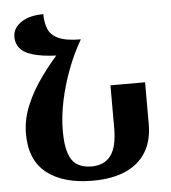

<svg xmlns="http://www.w3.org/2000/svg" viewBox="-54 -813 778 873"><g transform="rotate(-5 335.0 -377.0)"><path d="M334 10Q201 10 125.5 -49Q50 -108 50 -228Q50 -294 77 -358.5Q104 -423 150 -486Q196 -549 253 -610L336 -635Q301 -575 274.5 -505Q248 -435 233 -363.5Q218 -292 218 -227Q218 -164 230.5 -126Q243 -88 269 -71.5Q295 -55 334 -55Q393 -55 422.5 -94.5Q452 -134 452 -220V-415H610V-223Q610 -149 578 -96.5Q546 -44 484.5 -17Q423 10 334 10ZM336 -635 272 -570Q185 -570 133 -581Q81 -592 58.5 -615Q36 -638 36 -672Q36 -712 74 -738Q112 -764 176 -764Q176 -725 188 -696Q200 -667 234.5 -651Q269 -635 336 -635Z"/></g></svg>

Font: Noto Serif Armenian
Style: Bold
Weight: 700
Version: Version 2.007